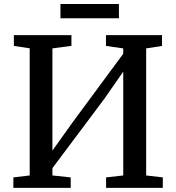

<svg xmlns="http://www.w3.org/2000/svg" viewBox="-20 -914 857 934"><path d="M45 0V-51L124.5 -60.5V-679L47.5 -690.5V-743H327.5V-691L235 -678.5V-181.5L334 -320L579.5 -652.5V-678.5L495.5 -690.5V-743H768V-690.5L691 -678.5V-60.5L772 -51V0H496V-51L579.5 -60.5V-565.5L488 -434L235 -96V-60.5L324 -51V0ZM558.5 -894.5V-825H274V-894.5Z"/></svg>

Font: Merriweather Medium
Style: Regular
Weight: 500
Version: Version 2.100